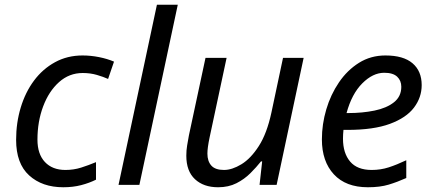

<svg xmlns="http://www.w3.org/2000/svg" viewBox="-20 -780 1829 810"><path d="M247 10Q158 10 103 -40Q48 -90 48 -190Q48 -262 67.5 -326.5Q87 -391 123.5 -440Q160 -489 212 -517.5Q264 -546 328 -546Q363 -546 398 -539Q433 -532 461 -520L436 -447Q416 -456 388.5 -464Q361 -472 329 -472Q272 -472 229 -433.5Q186 -395 162 -331Q138 -267 138 -191Q138 -130 169.5 -96.5Q201 -63 256 -63Q291 -63 322.5 -73Q354 -83 385 -96V-22Q357 -8 322.5 1Q288 10 247 10Z M480 0 642 -760H730L568 0Z M900 10Q839 10 802.5 -24Q766 -58 766 -123Q766 -146 769.5 -166.5Q773 -187 777 -209L847 -536H936L864 -199Q855 -156 855 -132Q855 -100 871.5 -81.5Q888 -63 925 -63Q959 -63 998.5 -87Q1038 -111 1072 -164Q1106 -217 1125 -305L1174 -536H1261L1147 0H1075L1086 -99H1081Q1062 -75 1036.5 -49.5Q1011 -24 977.5 -7Q944 10 900 10Z M1532 10Q1439 10 1388.5 -44.5Q1338 -99 1338 -192Q1338 -256 1356.5 -318.5Q1375 -381 1410 -432.5Q1445 -484 1494.5 -515Q1544 -546 1606 -546Q1682 -546 1720.5 -513Q1759 -480 1759 -421Q1759 -369 1726.5 -326Q1694 -283 1625 -257.5Q1556 -232 1446 -232H1429Q1428 -223 1427.5 -213Q1427 -203 1427 -195Q1427 -134 1457 -98.5Q1487 -63 1548 -63Q1586 -63 1620 -74Q1654 -85 1694 -104V-29Q1656 -12 1619.5 -1Q1583 10 1532 10ZM1442 -303H1449Q1509 -303 1560 -313.5Q1611 -324 1642 -348.5Q1673 -373 1673 -414Q1673 -440 1655.5 -456.5Q1638 -473 1601 -473Q1553 -473 1508.5 -428.5Q1464 -384 1442 -303Z"/></svg>

Font: Manna Sans
Style: Italic
Weight: 400
Italic angle: -12°
Designer: Monotype Design Team
Foundry: Monotype Imaging Inc.
Version: Version 2.001.1; ttfautohint (v1.8.2)